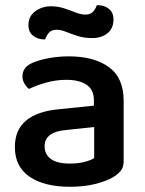

<svg xmlns="http://www.w3.org/2000/svg" viewBox="-20 -701 557 736"><path d="M248 -74Q280 -74 304.5 -80.5Q329 -87 341 -95V-214L237 -203Q195 -200 173 -184.5Q151 -169 151 -140Q151 -110 174.5 -92Q198 -74 248 -74ZM244 -485Q340 -485 397 -444Q454 -403 454 -315V-83Q454 -60 443 -46.5Q432 -33 414 -22Q386 -6 344 4.5Q302 15 248 15Q150 15 93.5 -23.5Q37 -62 37 -137Q37 -203 79.5 -238.5Q122 -274 203 -282L340 -296V-316Q340 -357 312 -376Q284 -395 234 -395Q195 -395 157.5 -384.5Q120 -374 91 -360Q81 -368 73.5 -381Q66 -394 66 -408Q66 -443 104 -460Q132 -472 169 -478.5Q206 -485 244 -485ZM174 -677Q202 -677 226 -669Q250 -661 270.5 -653Q291 -645 307 -645Q327 -645 337 -656.5Q347 -668 351 -681H356Q380 -681 397.5 -667Q415 -653 415 -627Q415 -592 392 -573.5Q369 -555 332 -555Q303 -555 278 -563Q253 -571 233 -579Q213 -587 197 -587Q177 -587 167.5 -575.5Q158 -564 153 -550H149Q125 -550 107 -564Q89 -578 89 -605Q89 -629 101.5 -644.5Q114 -660 133.5 -668.5Q153 -677 174 -677Z"/></svg>

Font: BalooTamma2SemiBold
Style: Regular
Weight: 600
Designer: Divya Kowshik, Shuchita Grover and Ek Type
Foundry: Ek Type
Version: Version 1.700